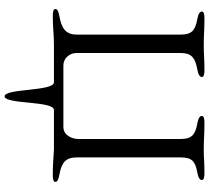

<svg xmlns="http://www.w3.org/2000/svg" viewBox="-57 -636 907 833"><g transform="rotate(90 396.5 -219.5)"><path d="M629 0C672 2 686 5 740 5C757 5 769 2 769 -6C769 -15 759 -20 736 -24C686 -33 663 -51 663 -98V-550C663 -597 678 -613 728 -622C751 -626 761 -633 761 -642C761 -650 749 -653 732 -653C678 -653 669 -650 629 -650C583 -650 566 -653 512 -653C495 -653 483 -650 483 -642C483 -633 493 -626 516 -622C566 -613 583 -597 583 -549V-106C583 -77 566 -41 531 -41H264C233 -41 210 -67 210 -98V-550C210 -597 231 -613 281 -622C304 -626 314 -633 314 -642C314 -650 302 -653 285 -653C231 -653 219 -650 176 -650C130 -650 113 -653 59 -653C42 -653 30 -650 30 -642C30 -633 40 -626 63 -622C113 -613 130 -597 130 -550V-98C130 -51 102 -33 52 -24C29 -20 19 -15 19 -6C19 2 31 5 48 5C102 5 126 0 176 0H337C377 0 363 214 398 214C433 214 417 0 457 0Z"/></g></svg>

Font: EB Garamond 12
Style: Regular
Weight: 400
Version: Version 0.016+